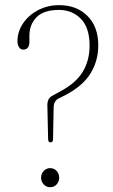

<svg xmlns="http://www.w3.org/2000/svg" viewBox="-20 -740 449 764"><path d="M168.5 -318Q168 -333 172.5 -343.2Q177 -353.5 190 -360L218.5 -375.5Q282.5 -409.5 309.5 -454.8Q336.5 -500 336.5 -558.5Q336.5 -629.5 302 -665Q267.5 -700.5 215 -700.5Q154 -700.5 125.5 -671.5Q97 -642.5 97 -598.5V-573.5Q97 -543 72.5 -542.5Q62 -542.5 55.8 -552Q49.5 -561.5 49.5 -576Q49.5 -614 71.5 -646.8Q93.5 -679.5 131.2 -699.5Q169 -719.5 216 -719.5Q284.5 -719.5 327.8 -676.8Q371 -634 371 -559.5Q371 -497 339.5 -446.8Q308 -396.5 238 -360.5L213 -348Q194 -338.5 193.5 -313L191 -185.5Q191 -173.5 181.5 -173.5Q172 -173.5 171.5 -186ZM179.5 5Q165 5 154.2 -6Q143.5 -17 143.5 -32.5Q143.5 -49 154.2 -60Q165 -71 179.5 -71Q195 -71 205.2 -60Q215.5 -49 215.5 -32.5Q215.5 -17 205.2 -6Q195 5 179.5 5Z"/></svg>

Font: Fraunces 72pt Soft Thin
Style: Regular
Weight: 100
Version: Version 1.000;[b76b70a41]